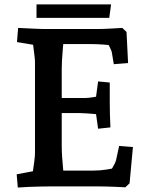

<svg xmlns="http://www.w3.org/2000/svg" viewBox="-20 -835 679 860"><path d="M59.7 5 54.7 -54.2 175.7 -77.2 121.7 -31.9Q123.7 -43.5 127.2 -66.4Q130.7 -89.2 133.7 -112.8Q136.7 -136.5 136.7 -149V-556.6Q136.7 -566.9 134.2 -587.4Q131.7 -607.8 128.7 -631.6Q125.7 -655.4 122.1 -675L175.7 -626.6L56.1 -646.5L61.1 -710Q79.5 -709 102.1 -708Q124.8 -707 146 -706Q167.1 -705 178.6 -705H413.7Q422.7 -705 442.7 -705.5Q462.7 -706 485.7 -707.5Q508.7 -709 527.7 -710L546.7 -692L553.7 -552.5L489.7 -547.5L481.3 -598Q480.3 -607.3 468.2 -630.6Q456.2 -654 445.2 -671L492.2 -631Q474.6 -633 444.6 -635.3Q414.5 -637.6 385.6 -637.6H215.2L265.5 -663.6Q263.5 -640.6 261.2 -613.6Q258.8 -586.6 257.6 -563.1Q256.5 -539.6 256.5 -526.6V-179Q256.5 -157.8 258.5 -128.8Q260.5 -99.7 263.1 -74Q265.8 -48.4 267.5 -34.6L226.5 -70.9H397.4Q429.3 -70.9 458.1 -75.7Q487 -80.5 498.7 -83.5L454.1 -42.4Q470.8 -62.1 484.1 -84.3Q497.4 -106.5 500 -118.5L513.7 -181.4L575.4 -176.4L560.4 -14L541.4 4Q522.4 3 500.5 2Q478.5 1 459 0.5Q439.5 0 427.4 0H201.4Q188.1 0 163.5 0.5Q138.9 1 111.5 2Q84 3 59.7 5ZM419.4 -258.4 405.4 -358.5 449.6 -320.1Q436.1 -321.5 415.2 -323.3Q394.4 -325.2 373.1 -326.9Q351.9 -328.5 337.6 -328.5H217V-395.9H357.6Q376.1 -395.9 400.6 -400.1Q425.1 -404.3 437.6 -407.2L405.4 -365.9L419.4 -470.3L471.6 -465.3V-381.3Q471.6 -323.5 474.6 -264.4ZM143.5 -754.9V-815.3H477.5L469.4 -754.9Z"/></svg>

Font: Andada Pro
Style: Regular
Weight: 400
Designer: Carolina Giovagnoli
Foundry: Huerta Tipografica
Version: Version 3.003